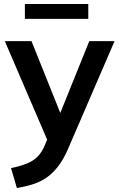

<svg xmlns="http://www.w3.org/2000/svg" viewBox="-20 -710 594 957"><path d="M64 227 35 128Q82 118 114 105Q146 92 167 71Q188 50 202 17L227 -42L224 7L4 -505H137L295 -111H266L425 -505H551L321 28Q298 82 271 117.5Q244 153 213 174.5Q182 196 145 208Q108 220 64 227ZM104 -616V-690H420V-616Z"/></svg>

Font: Mulish ExtraLight
Style: Regular
Weight: 200
Designer: Vernon Adams
Foundry: Vernon Adams
Version: Version 3.603